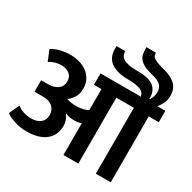

<svg xmlns="http://www.w3.org/2000/svg" viewBox="-204 -1170 1375 1375"><g transform="rotate(30 483.5 -483.0)"><path d="M27 -607Q54 -626 95.5 -636.5Q137 -647 178 -647Q217 -647 253.5 -637Q290 -627 317.5 -606.5Q345 -586 362 -555Q379 -524 379 -481Q379 -437 358.5 -406Q338 -375 315 -361Q330 -356 350.5 -352.5Q371 -349 394 -349Q426 -349 452.5 -355.5Q479 -362 493 -372V-545H431V-639H764Q762 -652 755 -663.5Q748 -675 732 -683Q716 -691 690 -695.5Q664 -700 624 -700Q535 -700 483.5 -734.5Q432 -769 432 -846V-866H504Q505 -850 510 -835.5Q515 -821 530.5 -810Q546 -799 576 -792.5Q606 -786 656 -786Q750 -786 789 -752Q828 -718 825 -656H830Q839 -670 845 -688Q851 -706 851 -725Q851 -763 828.5 -783.5Q806 -804 755 -816Q713 -826 687 -839Q661 -852 646.5 -868.5Q632 -885 627 -905.5Q622 -926 622 -951V-966H701V-958Q701 -948 705 -939.5Q709 -931 721.5 -923Q734 -915 758 -906Q782 -897 822 -887Q883 -870 914 -837Q945 -804 945 -747Q945 -715 931 -686Q917 -657 901 -639H967V-545H884V0H761V-545H616V0H493V-263Q485 -258 468.5 -255.5Q452 -253 432 -253Q413 -253 396 -256.5Q379 -260 362 -267L360 -264Q374 -249 382 -226.5Q390 -204 390 -178Q390 -139 375 -108.5Q360 -78 333 -57Q306 -36 267.5 -25Q229 -14 181 -14Q127 -14 79 -29Q31 -44 5 -65L43 -149Q67 -131 96.5 -121Q126 -111 163 -111Q208 -111 236.5 -133.5Q265 -156 265 -197Q265 -239 237.5 -264Q210 -289 158 -289H87V-384H146Q194 -384 224 -406.5Q254 -429 254 -469Q254 -510 226.5 -530Q199 -550 161 -550Q135 -550 110 -543Q85 -536 62 -521Z"/></g></svg>

Font: Ek Mukta
Style: Bold
Weight: 700
Designer: Girish Dalvi and Yashodeep Gholap
Foundry: Ek Type
Version: Version 2.538;PS 1.002;hotconv 16.6.51;makeotf.lib2.5.65220;